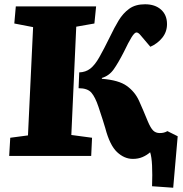

<svg xmlns="http://www.w3.org/2000/svg" viewBox="-20 -730 858 899"><path d="M351 -391Q381 -392 402.5 -408.5Q424 -425 445 -462Q466 -499 496 -560Q515 -600 535.5 -634Q556 -668 585 -689Q614 -710 659 -710Q706 -710 734 -685Q762 -660 762 -617Q762 -581 740 -553.5Q718 -526 684 -511L639 -564Q628 -578 619 -578Q610 -578 596 -555.5Q582 -533 560 -487Q534 -436 512.5 -405.5Q491 -375 457 -365V-361Q536 -355 574 -327.5Q612 -300 631 -258Q641 -236 650.5 -213.5Q660 -191 672 -162Q685 -131 697 -119Q709 -107 728 -107Q736 -107 744.5 -108.5Q753 -110 764 -116L812 -92L791 149L692 142Q694 86 692 45Q690 4 683 -17Q667 -3 647 5.5Q627 14 602 14Q562 14 528 -18Q494 -50 473 -130Q468 -147 461 -169Q454 -191 441 -230Q426 -275 408 -296Q390 -317 348 -317ZM135 -603 47 -620 54 -700H430L422 -620L337 -605L314 -98L411 -85L407 0H23L28 -85L111 -96Z"/></svg>

Font: Literata 12pt ExtraBold
Style: Italic
Weight: 800
Italic angle: -2°
Designer: Latin by Veronika Burian and Jose Scaglione. Greek by Irene Vlachou. Cyrillic by Vera Evstafieva
Foundry: TypeTogether
Version: Version 3.002